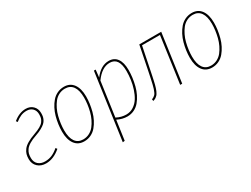

<svg xmlns="http://www.w3.org/2000/svg" viewBox="-60 -1064 2345 1796"><g transform="rotate(-30 1113.0 -166.0)"><path d="M243.2 -528.8Q291 -528.8 321 -499.3Q351.1 -469.7 351.1 -422.9Q351.1 -402.3 348.6 -387.5Q346.2 -372.6 337.6 -354.7Q329.1 -336.9 313.5 -322.8Q297.9 -308.6 270.8 -293.5Q243.7 -278.3 205.1 -265.1Q157.7 -249 127 -230.5Q96.2 -211.9 81.5 -190.9Q66.9 -169.9 62 -150.9Q57.1 -131.8 57.1 -106Q57.1 -61 85 -36.1Q112.8 -11.2 157.2 -11.2Q199.2 -11.2 233.6 -26.1Q268.1 -41 303.2 -71.8L314.9 -56.2Q238.8 9.8 157.2 9.8Q103 9.8 68.6 -22.2Q34.2 -54.2 34.2 -106Q34.2 -135.3 40.5 -157.7Q46.9 -180.2 64 -203.1Q81.1 -226.1 114.5 -245.8Q147.9 -265.6 198.2 -283.2Q240.7 -298.3 267.8 -314Q294.9 -329.6 307.9 -347.7Q320.8 -365.7 325 -382.1Q329.1 -398.4 329.1 -421.9Q329.1 -460.9 305.2 -484.9Q281.2 -508.8 242.2 -508.8Q208.5 -508.8 179.7 -496.8Q150.9 -484.9 119.1 -459L107.9 -474.1Q174.3 -528.8 243.2 -528.8Z M569.8 9.8Q503.9 9.8 468.3 -38.8Q432.6 -87.4 432.6 -173.8Q432.6 -210.9 438 -250.2Q443.4 -289.6 454.3 -329.8Q465.3 -370.1 483.9 -405.5Q502.4 -440.9 526.4 -468.8Q550.3 -496.6 584 -512.7Q617.7 -528.8 656.7 -528.8Q722.2 -528.8 757.6 -480.5Q793 -432.1 793 -346.2Q793 -309.1 787.6 -270Q782.2 -231 771.5 -190.4Q760.7 -149.9 742.4 -114.5Q724.1 -79.1 700.4 -51Q676.8 -22.9 643.1 -6.6Q609.4 9.8 569.8 9.8ZM569.8 -11.2Q606 -11.2 636.7 -27.1Q667.5 -43 688.7 -69.8Q710 -96.7 726.3 -130.6Q742.7 -164.6 752.2 -202.6Q761.7 -240.7 766.4 -276.6Q771 -312.5 771 -346.2Q771 -425.8 741.7 -467.3Q712.4 -508.8 656.7 -508.8Q621.1 -508.8 590.3 -493.2Q559.6 -477.5 538.3 -450.4Q517.1 -423.3 500.7 -389.6Q484.4 -356 474.9 -317.9Q465.3 -279.8 460.7 -243.7Q456.1 -207.5 456.1 -173.8Q456.1 -94.2 485.1 -52.7Q514.2 -11.2 569.8 -11.2Z M875.5 196.8 976.6 -519H995.6L986.8 -438Q1055.2 -528.8 1140.6 -528.8Q1198.7 -528.8 1229.7 -485.8Q1260.7 -442.9 1260.7 -362.8Q1260.7 -322.8 1255.4 -281.5Q1250 -240.2 1239.3 -197.8Q1228.5 -155.3 1210.2 -118.4Q1191.9 -81.5 1167.7 -52.5Q1143.6 -23.4 1109.4 -6.8Q1075.2 9.8 1034.7 9.8Q981.4 9.8 927.7 -17.1L897.9 193.8ZM1035.6 -11.2Q1079.1 -11.2 1114.5 -34.4Q1149.9 -57.6 1172.6 -94Q1195.3 -130.4 1210.7 -177.7Q1226.1 -225.1 1232.4 -271.5Q1238.8 -317.9 1238.8 -362.8Q1238.8 -508.8 1139.6 -508.8Q1055.2 -508.8 982.9 -408.2L930.7 -38.1Q981.9 -11.2 1035.6 -11.2Z M1703.6 -519 1630.9 0H1608.9L1678.7 -499H1484.9L1436 -258.8Q1428.7 -223.1 1424.8 -204.1Q1420.9 -185.1 1415 -158.7Q1409.2 -132.3 1405.8 -119.4Q1402.3 -106.4 1396.7 -88.1Q1391.1 -69.8 1387 -61.5Q1382.8 -53.2 1376.7 -41.5Q1370.6 -29.8 1365 -24.4Q1359.4 -19 1351.6 -12.5Q1343.8 -5.9 1335.2 -2.2Q1326.7 1.5 1315.9 4.9L1313 -15.1Q1325.2 -19 1334 -24.9Q1342.8 -30.8 1350.1 -37.8Q1357.4 -44.9 1364 -60.5Q1370.6 -76.2 1375.7 -90.1Q1380.9 -104 1387.7 -133.8Q1394.5 -163.6 1399.9 -188.7Q1405.3 -213.9 1415 -261.2L1466.8 -519Z M1950.7 9.8Q1884.8 9.8 1849.1 -38.8Q1813.5 -87.4 1813.5 -173.8Q1813.5 -210.9 1818.8 -250.2Q1824.2 -289.6 1835.2 -329.8Q1846.2 -370.1 1864.7 -405.5Q1883.3 -440.9 1907.2 -468.8Q1931.2 -496.6 1964.8 -512.7Q1998.5 -528.8 2037.6 -528.8Q2103 -528.8 2138.4 -480.5Q2173.8 -432.1 2173.8 -346.2Q2173.8 -309.1 2168.5 -270Q2163.1 -231 2152.3 -190.4Q2141.6 -149.9 2123.3 -114.5Q2105 -79.1 2081.3 -51Q2057.6 -22.9 2023.9 -6.6Q1990.2 9.8 1950.7 9.8ZM1950.7 -11.2Q1986.8 -11.2 2017.6 -27.1Q2048.3 -43 2069.6 -69.8Q2090.8 -96.7 2107.2 -130.6Q2123.5 -164.6 2133.1 -202.6Q2142.6 -240.7 2147.2 -276.6Q2151.9 -312.5 2151.9 -346.2Q2151.9 -425.8 2122.6 -467.3Q2093.3 -508.8 2037.6 -508.8Q2002 -508.8 1971.2 -493.2Q1940.4 -477.5 1919.2 -450.4Q1897.9 -423.3 1881.6 -389.6Q1865.2 -356 1855.7 -317.9Q1846.2 -279.8 1841.6 -243.7Q1836.9 -207.5 1836.9 -173.8Q1836.9 -94.2 1866 -52.7Q1895 -11.2 1950.7 -11.2Z"/></g></svg>

Font: Fira Sans Compressed Thin
Style: Italic
Weight: 100
Width: 3
Italic angle: -8°
Designer: Carrois Corporate & Edenspiekermann AG
Foundry: Carrois Corporate GbR & Edenspiekermann AG
Version: Version 4.203;PS 004.203;hotconv 1.0.88;makeotf.lib2.5.64775